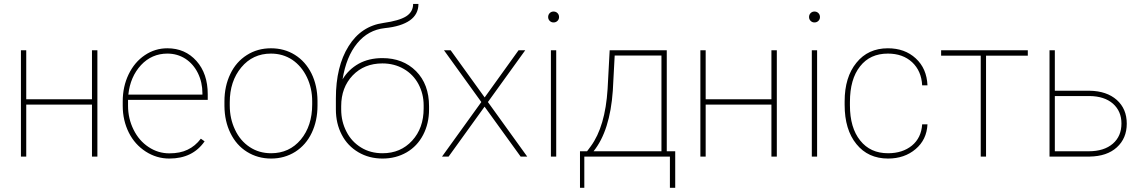

<svg xmlns="http://www.w3.org/2000/svg" viewBox="-20 -778 5674 954"><path d="M463.9 -528.3C463.9 -528.3 437 -528.3 437 -528.3C437 -528.3 437 -284.7 437 -284.7C437 -284.7 110.4 -284.7 110.4 -284.7C110.4 -284.7 110.4 -528.3 110.4 -528.3C110.4 -528.3 84 -528.3 84 -528.3C84 -528.3 84 0 84 0C84 0 110.4 0 110.4 0C110.4 0 110.4 -258.3 110.4 -258.3C110.4 -258.3 437 -258.3 437 -258.3C437 -258.3 437 0 437 0C437 0 463.9 0 463.9 0C463.9 0 463.9 -528.3 463.9 -528.3Z M821.3 9.8C898.9 9.8 957 -18.6 996.6 -75.7C996.6 -75.7 978 -88.9 978 -88.9C978 -88.9 978 -88.9 978 -88.9C959 -64 937 -45.9 912.1 -34.2C887.2 -22 856.9 -16.1 821.3 -16.1C821.3 -16.1 821.3 -16.1 821.3 -16.1C784.2 -16.1 750 -26.4 718.3 -47.4C686.5 -68.4 661.6 -97.2 643.6 -133.8C625.5 -170.4 616.2 -210 616.2 -252.9C616.2 -252.9 616.2 -281.7 616.2 -281.7C616.2 -281.7 1012.2 -281.7 1012.2 -281.7C1012.2 -281.7 1012.2 -309.6 1012.2 -309.6C1012.2 -309.6 1012.2 -309.6 1012.2 -309.6C1012.2 -377.9 993.7 -433.1 956.1 -475.1C918.5 -517.1 870.6 -538.1 811.5 -538.1C811.5 -538.1 811.5 -538.1 811.5 -538.1C771 -538.1 733.9 -526.9 699.7 -503.9C665.5 -481 638.7 -449.2 619.1 -408.7C599.6 -368.2 589.8 -323.2 589.8 -274.4C589.8 -274.4 589.8 -252.4 589.8 -252.4C589.8 -252.4 589.8 -252.4 589.8 -252.4C589.8 -203.6 600.1 -159.2 620.1 -119.1C640.1 -79.1 668.5 -47.9 704.1 -24.9C739.7 -2 778.8 9.8 821.3 9.8C821.3 9.8 821.3 9.8 821.3 9.8ZM811.5 -511.7C844.2 -511.7 874 -503.4 900.9 -486.3C927.2 -469.2 948.2 -445.3 963.4 -414.6C978.5 -383.8 985.8 -350.1 985.8 -314.5C985.8 -314.5 985.8 -308.1 985.8 -308.1C985.8 -308.1 617.7 -308.1 617.7 -308.1C617.7 -308.1 617.7 -308.1 617.7 -308.1C624 -367.2 645 -416 680.7 -454.6C716.3 -492.7 760.3 -511.7 811.5 -511.7C811.5 -511.7 811.5 -511.7 811.5 -511.7Z M1095.2 -251C1095.2 -251 1095.2 -251 1095.2 -251C1095.7 -201.2 1105.5 -156.2 1125 -116.7C1144.5 -76.7 1171.9 -45.4 1207.5 -23.4C1242.7 -1.5 1282.7 9.8 1327.1 9.8C1371.6 9.8 1411.6 -1.5 1447.3 -23.9C1482.4 -46.4 1509.8 -77.6 1528.8 -117.7C1547.9 -157.7 1557.6 -203.1 1557.6 -253.9C1557.6 -253.9 1557.6 -277.3 1557.6 -277.3C1557.6 -277.3 1557.6 -277.3 1557.6 -277.3C1557.1 -327.6 1547.4 -372.6 1527.8 -412.6C1507.8 -452.6 1480.5 -483.4 1445.3 -505.4C1410.2 -527.3 1370.6 -538.1 1326.2 -538.1C1326.2 -538.1 1326.2 -538.1 1326.2 -538.1C1281.7 -538.1 1241.7 -526.9 1206.5 -504.4C1170.9 -481.9 1143.6 -450.7 1124.5 -410.6C1105 -370.1 1095.2 -324.7 1095.2 -274.4C1095.2 -274.4 1095.2 -251 1095.2 -251ZM1121.6 -269.5C1121.6 -269.5 1121.6 -269.5 1121.6 -269.5C1121.6 -339.4 1140.6 -397 1178.7 -442.9C1216.8 -488.8 1266.1 -511.7 1326.2 -511.7C1326.2 -511.7 1326.2 -511.7 1326.2 -511.7C1365.7 -511.7 1400.9 -501.5 1432.1 -481C1462.9 -460 1487.3 -431.2 1504.9 -394.5C1522.5 -357.9 1531.2 -317.9 1531.2 -274.4C1531.2 -274.4 1531.2 -259.3 1531.2 -259.3C1531.2 -259.3 1531.2 -259.3 1531.2 -259.3C1531.2 -188 1512.2 -129.9 1474.6 -84.5C1436.5 -39.1 1387.2 -16.6 1327.1 -16.6C1327.1 -16.6 1327.1 -16.6 1327.1 -16.6C1287.1 -16.6 1251.5 -26.9 1220.7 -47.4C1189.5 -67.9 1165 -96.7 1147.9 -133.3C1130.4 -169.9 1121.6 -210 1121.6 -253.9C1121.6 -253.9 1121.6 -269.5 1121.6 -269.5Z M1879.9 -489.3C1835.4 -489.3 1795.9 -480 1762.2 -461.4C1728.5 -442.4 1701.7 -416.5 1682.1 -383.8C1682.1 -383.8 1682.1 -383.8 1682.1 -383.8C1694.3 -459 1718.3 -518.6 1754.9 -563C1791.5 -607.4 1836.9 -632.3 1891.6 -638.2C1946.3 -643.6 1987.8 -656.7 2016.6 -676.8C2044.9 -696.8 2059.1 -724.1 2059.1 -758.3C2059.1 -758.3 2032.7 -758.3 2032.7 -758.3C2032.7 -758.3 2032.7 -758.3 2032.7 -758.3C2032.7 -731.9 2021 -711.4 1998 -696.8C1974.6 -682.1 1937 -671.4 1885.7 -664.1C1885.7 -664.1 1885.7 -664.1 1885.7 -664.1C1811.5 -653.8 1753.4 -615.2 1711.9 -548.3C1669.9 -481.4 1648.9 -395 1648.9 -289.1C1648.9 -289.1 1648.9 -234.4 1648.9 -234.4C1648.9 -234.4 1648.9 -234.4 1648.9 -234.4C1648.9 -187.5 1658.7 -145.5 1678.2 -108.4C1697.3 -71.3 1725.1 -42.5 1760.7 -21.5C1796.4 -0.5 1836.4 9.8 1880.9 9.8C1880.9 9.8 1880.9 9.8 1880.9 9.8C1925.3 9.8 1964.8 -0.5 2000.5 -21C2035.6 -41.5 2063 -70.3 2082.5 -107.9C2102.1 -145.5 2111.8 -187.5 2111.8 -234.4C2111.8 -234.4 2111.8 -250.5 2111.8 -250.5C2111.8 -250.5 2111.8 -250.5 2111.8 -250.5C2111.8 -322.8 2090.3 -380.9 2047.4 -424.3C2003.9 -467.8 1948.2 -489.3 1879.9 -489.3C1879.9 -489.3 1879.9 -489.3 1879.9 -489.3ZM1879.9 -462.9C1919.4 -462.9 1955.1 -453.6 1986.3 -435.5C2017.6 -417.5 2042 -392.1 2059.1 -360.4C2076.2 -328.1 2085 -293 2085 -254.9C2085 -254.9 2085 -239.3 2085 -239.3C2085 -239.3 2085 -239.3 2085 -239.3C2085 -173.8 2065.9 -120.6 2027.8 -79.1C1989.7 -37.6 1940.9 -16.6 1880.9 -16.6C1880.9 -16.6 1880.9 -16.6 1880.9 -16.6C1840.8 -16.6 1805.2 -25.9 1774.4 -44.9C1743.2 -64 1718.8 -89.8 1701.7 -123.5C1684.1 -157.2 1675.3 -193.8 1675.3 -234.4C1675.3 -234.4 1675.3 -250.5 1675.3 -250.5C1675.3 -250.5 1675.3 -250.5 1675.3 -250.5C1675.3 -312.5 1694.3 -363.3 1732.4 -403.3C1770.5 -442.9 1819.8 -462.9 1879.9 -462.9C1879.9 -462.9 1879.9 -462.9 1879.9 -462.9Z M2219.2 -528.3C2219.2 -528.3 2186 -528.3 2186 -528.3C2186 -528.3 2371.6 -271 2371.6 -271C2371.6 -271 2176.3 0 2176.3 0C2176.3 0 2209 0 2209 0C2209 0 2387.7 -248 2387.7 -248C2387.7 -248 2566.9 0 2566.9 0C2566.9 0 2599.6 0 2599.6 0C2599.6 0 2404.3 -271 2404.3 -271C2404.3 -271 2589.8 -528.3 2589.8 -528.3C2589.8 -528.3 2556.6 -528.3 2556.6 -528.3C2556.6 -528.3 2388.2 -293.9 2388.2 -293.9C2388.2 -293.9 2219.2 -528.3 2219.2 -528.3Z M2743.7 -528.3C2743.7 -528.3 2717.3 -528.3 2717.3 -528.3C2717.3 -528.3 2717.3 0 2717.3 0C2717.3 0 2743.7 0 2743.7 0C2743.7 0 2743.7 -528.3 2743.7 -528.3ZM2703.6 -693.4C2703.6 -686 2706.1 -679.7 2711.4 -674.3C2716.8 -668.9 2723.1 -666.5 2730.5 -666.5C2737.8 -666.5 2744.6 -668.9 2750 -674.3C2755.4 -679.7 2757.8 -686 2757.8 -693.4C2757.8 -700.7 2755.4 -707.5 2750 -712.9C2744.6 -718.3 2737.8 -720.7 2730.5 -720.7C2723.1 -720.7 2716.8 -718.3 2711.4 -712.9C2706.1 -707.5 2703.6 -700.7 2703.6 -693.4C2703.6 -693.4 2703.6 -693.4 2703.6 -693.4Z M2861.8 -26.4C2861.8 -26.4 2861.8 155.3 2861.8 155.3C2861.8 155.3 2883.3 155.3 2883.3 155.3C2883.3 155.3 2883.3 0 2883.3 0C2883.3 0 3308.6 0 3308.6 0C3308.6 0 3308.6 155.3 3308.6 155.3C3308.6 155.3 3335 155.3 3335 155.3C3335 155.3 3335 -26.4 3335 -26.4C3335 -26.4 3293 -26.4 3293 -26.4C3293 -26.4 3293 -528.3 3293 -528.3C3293 -528.3 3009.3 -528.3 3009.3 -528.3C3009.3 -528.3 2999 -335.9 2999 -335.9C2999 -335.9 2999 -335.9 2999 -335.9C2991.2 -211.4 2963.4 -116.7 2915.5 -51.3C2915.5 -51.3 2897 -26.4 2897 -26.4C2897 -26.4 2861.8 -26.4 2861.8 -26.4ZM2929.2 -26.4C2983.9 -94.2 3015.6 -194.8 3024.9 -327.1C3024.9 -327.1 3034.2 -502 3034.2 -502C3034.2 -502 3266.6 -502 3266.6 -502C3266.6 -502 3266.6 -26.4 3266.6 -26.4C3266.6 -26.4 2929.2 -26.4 2929.2 -26.4C2929.2 -26.4 2929.2 -26.4 2929.2 -26.4Z M3839.8 -528.3C3839.8 -528.3 3813 -528.3 3813 -528.3C3813 -528.3 3813 -284.7 3813 -284.7C3813 -284.7 3486.3 -284.7 3486.3 -284.7C3486.3 -284.7 3486.3 -528.3 3486.3 -528.3C3486.3 -528.3 3460 -528.3 3460 -528.3C3460 -528.3 3460 0 3460 0C3460 0 3486.3 0 3486.3 0C3486.3 0 3486.3 -258.3 3486.3 -258.3C3486.3 -258.3 3813 -258.3 3813 -258.3C3813 -258.3 3813 0 3813 0C3813 0 3839.8 0 3839.8 0C3839.8 0 3839.8 -528.3 3839.8 -528.3Z M4040 -528.3C4040 -528.3 4013.7 -528.3 4013.7 -528.3C4013.7 -528.3 4013.7 0 4013.7 0C4013.7 0 4040 0 4040 0C4040 0 4040 -528.3 4040 -528.3ZM4000 -693.4C4000 -686 4002.4 -679.7 4007.8 -674.3C4013.2 -668.9 4019.5 -666.5 4026.9 -666.5C4034.2 -666.5 4041 -668.9 4046.4 -674.3C4051.8 -679.7 4054.2 -686 4054.2 -693.4C4054.2 -700.7 4051.8 -707.5 4046.4 -712.9C4041 -718.3 4034.2 -720.7 4026.9 -720.7C4019.5 -720.7 4013.2 -718.3 4007.8 -712.9C4002.4 -707.5 4000 -700.7 4000 -693.4C4000 -693.4 4000 -693.4 4000 -693.4Z M4392.6 -16.6C4333.5 -16.6 4287.6 -37.6 4253.9 -80.1C4220.2 -122.1 4203.1 -180.2 4203.1 -253.9C4203.1 -253.9 4203.1 -271 4203.1 -271C4203.1 -271 4203.1 -271 4203.1 -271C4203.1 -346.7 4219.7 -405.8 4253.4 -448.2C4286.6 -490.7 4332.5 -511.7 4391.6 -511.7C4391.6 -511.7 4391.6 -511.7 4391.6 -511.7C4440.9 -511.7 4481 -497.6 4512.2 -468.8C4543 -439.9 4559.6 -401.4 4562 -354C4562 -354 4588.4 -354 4588.4 -354C4588.4 -354 4588.4 -354 4588.4 -354C4585.9 -409.7 4566.9 -454.1 4530.3 -487.8C4493.7 -521.5 4447.8 -538.1 4391.6 -538.1C4391.6 -538.1 4391.6 -538.1 4391.6 -538.1C4326.2 -538.1 4273.9 -514.2 4235.4 -466.3C4196.3 -418.5 4176.8 -354.5 4176.8 -274.4C4176.8 -274.4 4176.8 -256.8 4176.8 -256.8C4176.8 -256.8 4176.8 -256.8 4176.8 -256.8C4176.8 -174.8 4196.3 -109.9 4235.4 -62C4273.9 -14.2 4326.7 9.8 4392.6 9.8C4392.6 9.8 4392.6 9.8 4392.6 9.8C4446.8 9.8 4492.7 -5.9 4529.3 -37.1C4565.9 -67.9 4585.9 -108.9 4588.4 -160.2C4588.4 -160.2 4562 -160.2 4562 -160.2C4562 -160.2 4562 -160.2 4562 -160.2C4559.1 -115.2 4542 -80.1 4511.2 -54.7C4480 -29.3 4440.4 -16.6 4392.6 -16.6C4392.6 -16.6 4392.6 -16.6 4392.6 -16.6Z M5086.9 -528.3C5086.9 -528.3 4656.2 -528.3 4656.2 -528.3C4656.2 -528.3 4656.2 -501.5 4656.2 -501.5C4656.2 -501.5 4853 -501.5 4853 -501.5C4853 -501.5 4853 0 4853 0C4853 0 4879.4 0 4879.4 0C4879.4 0 4879.4 -501.5 4879.4 -501.5C4879.4 -501.5 5086.9 -501.5 5086.9 -501.5C5086.9 -501.5 5086.9 -528.3 5086.9 -528.3Z M5221.2 -528.3C5221.2 -528.3 5194.8 -528.3 5194.8 -528.3C5194.8 -528.3 5194.8 0 5194.8 0C5194.8 0 5394.5 0 5394.5 0C5394.5 0 5394.5 0 5394.5 0C5451.7 -1 5496.6 -16.1 5529.3 -45.9C5562 -75.7 5578.6 -114.7 5578.6 -163.6C5578.6 -163.6 5578.6 -163.6 5578.6 -163.6C5578.6 -212.9 5562 -252 5528.8 -281.7C5495.6 -311 5450.7 -326.2 5394.5 -327.1C5394.5 -327.1 5221.2 -327.1 5221.2 -327.1C5221.2 -327.1 5221.2 -528.3 5221.2 -528.3ZM5393.6 -300.8C5393.6 -300.8 5393.6 -300.8 5393.6 -300.8C5442.9 -300.3 5481.9 -287.6 5510.3 -262.7C5538.1 -237.8 5552.2 -205.1 5552.2 -164.6C5552.2 -164.6 5552.2 -164.6 5552.2 -164.6C5552.2 -122.1 5538.1 -88.9 5509.3 -64C5480.5 -39.1 5440.4 -26.4 5389.6 -26.4C5389.6 -26.4 5221.2 -26.4 5221.2 -26.4C5221.2 -26.4 5221.2 -300.8 5221.2 -300.8C5221.2 -300.8 5393.6 -300.8 5393.6 -300.8Z"/></svg>

Font: WOX
Style: Regular
Weight: 500
Designer: Google
Foundry: ""
Version: ""